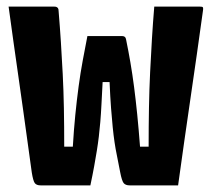

<svg xmlns="http://www.w3.org/2000/svg" viewBox="-20 -560 640 580"><path d="M244 -451H349Q352 -451 354.5 -450Q357 -449 358.5 -447Q360 -445 361 -440Q368 -406 374 -371Q380 -336 385 -297.5Q390 -259 394.5 -214.5Q399 -170 403 -117H429Q429 -179 430 -234.5Q431 -290 433.5 -342Q436 -394 439 -443Q442 -492 446 -540Q469 -540 492 -540Q515 -540 538 -540Q561 -540 584 -540Q588 -540 590.5 -539.5Q593 -539 593.5 -536Q594 -533 593 -527Q584 -461 574.5 -395Q565 -329 555.5 -263.5Q546 -198 536.5 -132Q527 -66 518 0Q499 0 480 0Q461 0 442 0Q423 0 405.5 0Q388 0 372 0Q359 0 353.5 -7Q348 -14 343 -40Q338 -67 333.5 -88.5Q329 -110 326 -130.5Q323 -151 320.5 -175.5Q318 -200 315.5 -233Q313 -266 311 -312H290Q288 -274 286.5 -244.5Q285 -215 283 -191.5Q281 -168 278.5 -147Q276 -126 272.5 -104.5Q269 -83 264.5 -58Q260 -33 253 0Q227 0 199.5 0Q172 0 147 0Q122 0 103 0Q90 0 85 -7Q80 -14 76 -39Q70 -82 63.5 -129.5Q57 -177 50 -227Q43 -277 35.5 -329.5Q28 -382 20.5 -435Q13 -488 6 -540Q28 -540 51 -540Q74 -540 97.5 -540Q121 -540 144 -540Q148 -540 150.5 -539Q153 -538 155 -535.5Q157 -533 157 -527Q161 -479 164 -432Q167 -385 169.5 -336Q172 -287 173 -233Q174 -179 174 -117H200Q203 -168 207.5 -213Q212 -258 217.5 -299Q223 -340 230 -377.5Q237 -415 244 -451Z"/></svg>

Font: Recursive Monospace ExtraBold
Style: Regular
Weight: 800
Version: Version 1.047